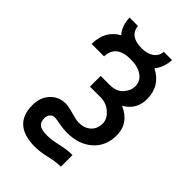

<svg xmlns="http://www.w3.org/2000/svg" viewBox="-237 -689 959 959"><g transform="rotate(45 242.5 -209.5)"><path d="M171.4 11.2Q158.7 11.2 148.4 22Q138.2 33.2 138.2 50.8Q138.2 78.1 153.3 90.3Q168.9 103 210.9 103Q238.8 103 285.6 92.3Q330.1 82 368.2 82V164.1Q333.5 164.1 288.6 174.8Q241.2 186 207 186Q49.8 186 49.8 46.9Q49.8 -6.8 81.5 -41.5Q113.3 -76.2 163.1 -76.2Q182.6 -76.2 220.7 -64.9Q257.3 -54.2 275.9 -54.2Q315.9 -54.2 339.8 -76.7Q363.8 -99.1 363.8 -136.2Q363.8 -167 334.5 -193.8Q304.7 -221.2 262.2 -221.2H188V-296.9H250Q297.9 -296.9 322.3 -323.7Q347.2 -351.1 347.2 -382.8Q347.2 -418.9 316.9 -440.4Q286.6 -461.9 235.8 -461.9Q133.8 -461.9 130.9 -377.9H43Q43.5 -472.7 117.2 -513.2Q85.9 -547.4 84 -605H143.1Q150.4 -539.1 234.9 -539.1Q274.4 -539.1 298.8 -556.2Q323.2 -573.2 326.2 -605H384.8Q379.4 -546.4 351.1 -514.2Q434.1 -470.7 434.1 -378.9Q434.1 -304.2 369.1 -267.1Q455.1 -229 455.1 -143.1Q455.1 -67.9 403.8 -22.5Q352.5 22.9 270 22.9Q241.2 22.9 212.4 17.1Q183.6 11.2 171.4 11.2Z"/></g></svg>

Font: Miedinger*
Style: Book
Weight: 400
Version: Version 001.000